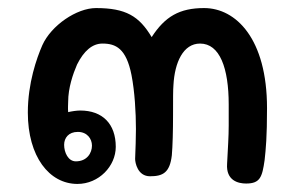

<svg xmlns="http://www.w3.org/2000/svg" viewBox="-20 -452 733 476"><path d="M642 -184C642 -356 565 -432 486 -432C425 -432 389 -411 356 -360C325 -412 292 -432 218 -432C170 -432 107 -389 85 -340C71 -308 49 -246 49 -173C49 -64 102 4 172 4C225 4 267 -40 267 -88C267 -145 234 -178 179 -178C170 -178 157 -176 149 -174C148 -185 149 -192 149 -200C149 -234 161 -269 171 -292C188 -326 209 -344 234 -344C267 -344 293 -332 306 -266C314 -225 317 -173 317 -132C317 -109 316 -85 315 -58C315 -49 321 -15 352 -15C384 -15 401 -24 406 -67C408 -89 409 -130 409 -165C409 -206 409 -230 410 -241C413 -297 434 -344 476 -344C525 -344 547 -283 547 -193V-141C547 -113 545 -86 543 -46C540 -4 571 3 590 3C625 3 630 -13 636 -55C639 -82 642 -112 642 -184ZM173 -125C196 -125 208 -108 208 -91C208 -73 196 -52 168 -52C149 -52 139 -74 139 -93C139 -110 150 -125 173 -125Z"/></svg>

Font: Itim
Style: Regular
Weight: 400
Designer: CadsonDemak Team
Foundry: Pablo Impallari
Version: Version 1.002;PS 001.002;hotconv 1.0.88;makeotf.lib2.5.64775